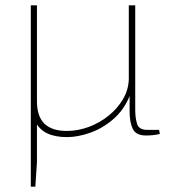

<svg xmlns="http://www.w3.org/2000/svg" viewBox="-20 -500 637 717"><path d="M118 -480V-122Q118 -65 146 -38Q174 -11 229 -11Q271 -11 311.5 -26Q352 -41 385.5 -68Q419 -95 439.5 -130Q460 -165 461 -205L464 -141Q442 -88 402 -54Q362 -20 316 -4Q270 12 230 12Q186 12 156.5 -2Q127 -16 112 -45.5Q97 -75 97 -119V-480ZM95 -480H118V105L112 197H95ZM485 -480V-90Q485 -59 492 -37Q499 -15 530 -15H574L577 0Q567 3 553 4.5Q539 6 525 6Q488 6 476 -18.5Q464 -43 464 -84V-141L461 -157V-480Z"/></svg>

Font: Exo 2 Thin
Style: Regular
Weight: 250
Designer: Natanael Gama
Foundry: Natanael Gama
Version: Version 2.010